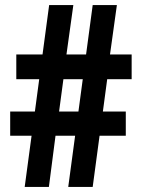

<svg xmlns="http://www.w3.org/2000/svg" viewBox="-20 -734 552 754"><path d="M401 -423H497V-520H412L439 -714H344L318 -520H241L268 -714H173L147 -520H44V-423H134L117 -296H20V-201H104L77 0H172L198 -201H275L248 0H344L371 -201H474V-296H384ZM212 -296 229 -423H305L288 -296Z"/></svg>

Font: Noto Sans Hebrew ExtraCondensed
Style: Bold
Weight: 700
Width: 2
Designer: Monotype Design Team
Foundry: Monotype Imaging Inc.
Version: Version 2.004